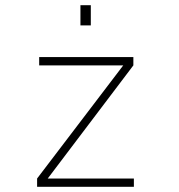

<svg xmlns="http://www.w3.org/2000/svg" viewBox="-20 -720 690 740"><path d="M123 0V-32L455 -468H131V-500H494V-468L164 -32H496V0ZM290 -700H330V-622H290Z"/></svg>

Font: Trispace Thin
Style: Regular
Weight: 100
Designer: Tyler Finck
Foundry: Etcetera Type Company
Version: Version 1.210